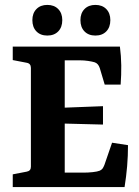

<svg xmlns="http://www.w3.org/2000/svg" viewBox="-20 -763 568 783"><path d="M407 -418 387 -485Q381 -504 366 -509Q356 -512 339.5 -514.5Q323 -517 305 -517H244V-324L400 -330V-255L244 -259V-59H321Q339 -59 358 -61Q377 -63 387 -67Q395 -71 398.5 -76Q402 -81 406 -91L437 -181L502 -171Q502 -127 498.5 -85.5Q495 -44 488 0H32V-52L89 -63Q106 -66 106 -83V-486Q106 -504 89 -507L32 -518V-573H469Q474 -535 474.5 -496.5Q475 -458 472 -418ZM234 -681Q234 -652 217.5 -635Q201 -618 173 -618Q145 -618 128.5 -635Q112 -652 112 -681Q112 -709 128.5 -726Q145 -743 173 -743Q201 -743 217.5 -726Q234 -709 234 -681ZM430 -681Q430 -652 413.5 -635Q397 -618 369 -618Q341 -618 324.5 -635Q308 -652 308 -681Q308 -709 324.5 -726Q341 -743 369 -743Q397 -743 413.5 -726Q430 -709 430 -681Z"/></svg>

Font: Rasa
Style: Bold
Weight: 700
Designer: Anna Giedrys (Yrsa+Rasa design), David Brezina (Yrsa art-direction, Rasa art-direction, design)
Foundry: Rosetta Type Foundry
Version: Version 2.004